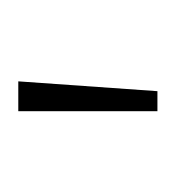

<svg xmlns="http://www.w3.org/2000/svg" viewBox="-11 -673 193 211"><g transform="rotate(-90 85.5 -567.5)"><path d="M90.8 -491 101.6 -643.9H68.8V-491Z"/></g></svg>

Font: Arad-VF Thin Dots1
Style: Regular
Weight: 100
Designer: Mohammad Darvishi
Version: Version 1.000;August 30, 2024;FontCreator 15.0.0.2992 64-bit